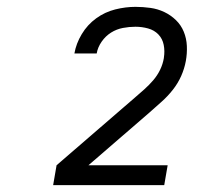

<svg xmlns="http://www.w3.org/2000/svg" viewBox="-20 -863 640 560"><path d="M135 -323 145 -381 373 -578Q387 -590 401 -602.5Q415 -615 427 -629Q439 -643 447 -659.5Q455 -676 458 -694Q458 -694 458 -694Q458 -694 458 -695Q461 -714 457.5 -732Q454 -750 442 -762.5Q430 -775 412 -780Q394 -785 375 -785Q357 -785 338.5 -781.5Q320 -778 304 -768Q288 -758 276.5 -741.5Q265 -725 262 -707H197Q202 -736 218.5 -763.5Q235 -791 260.5 -809.5Q286 -828 316 -835.5Q346 -843 375 -843Q397 -843 418.5 -840Q440 -837 459 -828Q478 -819 493 -804.5Q508 -790 516 -770.5Q524 -751 525 -729Q526 -707 522 -685Q518 -663 508.5 -641.5Q499 -620 484 -601Q469 -582 451 -566Q433 -550 415 -534L238 -381H469L459 -323Z"/></svg>

Font: Iosevka SS04 Lt Ex Obl
Style: Regular
Weight: 300
Width: 7
Italic angle: -9°
Monospace: yes
Designer: Belleve Invis
Foundry: Belleve Invis
Version: Version 19.0.0; ttfautohint (v1.8.4)